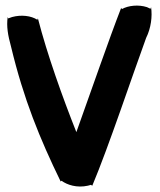

<svg xmlns="http://www.w3.org/2000/svg" viewBox="-20 -666 581 699"><path d="M8 -604C3 -570 9 -537 20 -497C66 -305 125 -161 201 -5L204 -8C224 7 260 19 300 10L311 7L316 10C375 -130 465 -400 512 -528C530 -564 535 -607 530 -640L528 -634L515 -640C484 -650 447 -646 424 -633L421 -637C377 -524 313 -338 258 -185C208 -311 152 -467 118 -599L116 -594C93 -609 57 -613 24 -604L10 -599Z"/></svg>

Font: Snowfall
Style: Blk
Weight: 900
Designer: Jasper
Foundry: Cannot Into Space Fonts
Version: Version 0.9